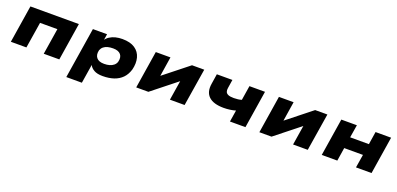

<svg xmlns="http://www.w3.org/2000/svg" viewBox="8 -1386 5041 2435"><g transform="rotate(20 2528.0 -168.5)"><path d="M54 0 134 -506H788L708 0H498L554 -352H320L264 0Z M868 180 977 -507H1168L1153 -411H1145Q1167 -449 1203 -472.5Q1239 -496 1282.5 -506.5Q1326 -517 1373 -517Q1480 -517 1543 -474.5Q1606 -432 1625.5 -358.5Q1645 -285 1622 -195Q1600 -124 1556 -79Q1512 -34 1446.5 -11.5Q1381 11 1294 11Q1221 11 1177.5 -14Q1134 -39 1118 -76L1119 -77L1078 180ZM1260 -141Q1301 -141 1333 -150.5Q1365 -160 1387.5 -178.5Q1410 -197 1420 -226Q1437 -290 1406.5 -327.5Q1376 -365 1303 -365Q1262 -365 1230 -356.5Q1198 -348 1175.5 -329.5Q1153 -311 1142 -282Q1126 -218 1156.5 -179.5Q1187 -141 1260 -141Z M1746 0 1826 -506H2024L1977 -205H1936L2315 -506H2480L2399 0H2201L2249 -302H2290L1910 0Z M3011 0 3036 -157Q3004 -147 2961 -141Q2918 -135 2876 -135Q2737 -135 2673.5 -195.5Q2610 -256 2629 -371L2650 -506H2860L2842 -390Q2837 -361 2845 -339.5Q2853 -318 2879 -307Q2905 -296 2955 -296Q2982 -296 3010 -299.5Q3038 -303 3059 -310L3090 -506H3300L3220 0Z M3408 0 3488 -506H3686L3639 -205H3598L3977 -506H4142L4061 0H3863L3911 -302H3952L3572 0Z M4250 0 4330 -506H4540L4512 -333H4765L4792 -506H5002L4922 0H4712L4741 -179H4488L4460 0Z"/></g></svg>

Font: Nunito Sans 7pt Expanded Black
Style: Italic
Weight: 900
Width: 7
Italic angle: -9°
Designer: Vernon Adams
Foundry: Vernon Adams
Version: Version 3.101;gftools[0.9.27]